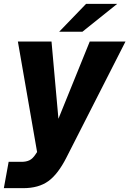

<svg xmlns="http://www.w3.org/2000/svg" viewBox="-36 -783 673 999"><path d="M-16 196 9 59H77Q100 59 117 51Q134 43 149 20L157 8L57 -567H232L268 -165L431 -567H617L310 36Q266 123 215.5 159.5Q165 196 85 196ZM393 -618H272L412 -763H574Z"/></svg>

Font: Open Sauce One Black Italic
Style: Regular
Weight: 900
Italic angle: -10°
Designer: Alfredo Marco Pradil
Foundry: Creative Sauce Fz LLC
Version: Version 1.477